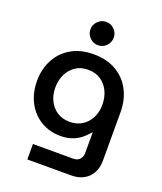

<svg xmlns="http://www.w3.org/2000/svg" viewBox="-166 -835 969 1145"><g transform="rotate(20 318.5 -263.0)"><path d="M146 203V105H402Q428 105 442.5 89Q457 73 457 49V-83H456Q434 -56 409 -36.5Q384 -17 352.5 -6.5Q321 4 283 4Q213 4 158 -29Q103 -62 71.5 -121.5Q40 -181 40 -258Q40 -333 71.5 -392.5Q103 -452 162 -487Q221 -522 306 -522Q387 -522 446.5 -488Q506 -454 539 -392.5Q572 -331 572 -249V54Q572 123 532 163Q492 203 423 203ZM305 -94Q351 -94 384.5 -115.5Q418 -137 436.5 -173.5Q455 -210 455 -255Q455 -303 437 -341Q419 -379 385.5 -401.5Q352 -424 305 -424Q259 -424 225.5 -401.5Q192 -379 174 -341.5Q156 -304 156 -257Q156 -212 174 -175Q192 -138 225.5 -116Q259 -94 305 -94ZM308 -581Q278 -581 256 -603Q234 -625 234 -655Q234 -685 256 -707Q278 -729 308 -729Q339 -729 360.5 -707Q382 -685 382 -655Q382 -625 360.5 -603Q339 -581 308 -581Z"/></g></svg>

Font: MuseoModerno Thin Medium
Style: Regular
Weight: 500
Version: Version 1.003